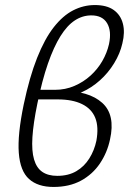

<svg xmlns="http://www.w3.org/2000/svg" viewBox="-20 -733 511 761"><path d="M192 8Q130 8 95 -23.5Q60 -55 54.5 -127Q49 -199 74 -319Q97 -428 127 -503.5Q157 -579 193 -625Q229 -671 270 -692Q311 -713 356 -713Q403 -713 430.5 -693.5Q458 -674 467 -639.5Q476 -605 465 -561Q456 -521 432.5 -482.5Q409 -444 376 -414.5Q343 -385 304 -367.5Q265 -350 222 -350L225 -373Q332 -373 385 -325.5Q438 -278 416 -180Q405 -128 376 -85Q347 -42 301 -17Q255 8 192 8ZM207 -36Q251 -36 282.5 -54.5Q314 -73 334 -105Q354 -137 362 -175Q372 -230 357.5 -266Q343 -302 305 -320.5Q267 -339 209 -339H123L131 -377H198Q239 -377 275 -392.5Q311 -408 339 -433.5Q367 -459 385.5 -491Q404 -523 412 -558Q423 -610 404.5 -641Q386 -672 342 -672Q307 -672 276.5 -652Q246 -632 219.5 -589.5Q193 -547 170 -481Q147 -415 128 -322Q112 -244 108.5 -189.5Q105 -135 115 -101Q125 -67 148 -51.5Q171 -36 207 -36Z"/></svg>

Font: Ysabeau Office Light
Style: Italic
Weight: 300
Italic angle: -12°
Designer: Christian Thalmann (Catharsis Fonts)
Version: Version 2.001;gftools[0.9.30]; featfreeze: tnum,lnum,ss02